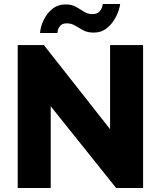

<svg xmlns="http://www.w3.org/2000/svg" viewBox="-20 -934 799 954"><path d="M232 -406V0H68V-710H198L527 -292V-710H691V0H557ZM445 -772Q415 -772 393.5 -783.5Q372 -795 353.5 -806.5Q335 -818 312 -818Q290 -818 280 -806.5Q270 -795 267.5 -783.5Q265 -772 265 -770H179Q179 -782 185.5 -805Q192 -828 207 -852.5Q222 -877 246.5 -894.5Q271 -912 306 -912Q337 -912 358 -900Q379 -888 397.5 -876Q416 -864 439 -864Q462 -864 473 -875.5Q484 -887 487.5 -899.5Q491 -912 491 -914H577Q577 -906 570 -883.5Q563 -861 547.5 -835.5Q532 -810 507 -791Q482 -772 445 -772Z"/></svg>

Font: Raleway ExtraBold
Style: Regular
Weight: 800
Designer: Matt McInerney, Pablo Impallari, Rodrigo Fuenzalida
Foundry: Matt McInerney, Pablo Impallari, Rodrigo Fuenzalida
Version: Version 4.026